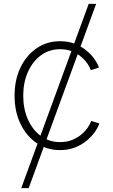

<svg xmlns="http://www.w3.org/2000/svg" viewBox="-20 -760 580 984"><path d="M88.9 204.1 434.6 -740.2H472.7L127 204.1ZM288.1 9.3Q220.7 9.3 168 -26.6Q115.2 -62.5 85 -125.5Q54.7 -188.5 54.7 -269.5Q54.7 -351.1 85 -414.1Q115.2 -477.1 168 -512.9Q220.7 -548.8 288.1 -548.8Q331.5 -548.8 365.7 -534.7Q399.9 -520.5 425 -499.3Q450.2 -478 465.8 -454.8Q481.4 -431.6 486.8 -413.6L445.3 -400.4Q441.4 -413.6 429.7 -431.6Q418 -449.7 398.2 -467Q378.4 -484.4 351.1 -496.1Q323.7 -507.8 288.1 -507.8Q231.9 -507.8 189.5 -476.3Q147 -444.8 123 -391.1Q99.1 -337.4 99.1 -269.5Q99.1 -201.7 123 -147.9Q147 -94.2 189.5 -63Q231.9 -31.7 288.1 -31.7Q323.7 -31.7 351.6 -43.5Q379.4 -55.2 399.4 -72.8Q419.4 -90.3 431.4 -108.9Q443.4 -127.4 447.3 -140.1L488.8 -127.4Q483.4 -108.9 467.5 -85.7Q451.7 -62.5 426.3 -40.8Q400.9 -19 366.2 -4.9Q331.5 9.3 288.1 9.3Z"/></svg>

Font: Inter 17pt ExtraLight
Style: Regular
Weight: 250
Version: Version 4.001;git-66647c0bb